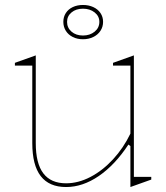

<svg xmlns="http://www.w3.org/2000/svg" viewBox="-20 -738 669 773"><path d="M246 15Q178 15 144 -29Q110 -73 110 -162V-474H40V-485L124 -515V-162Q124 -80 154.5 -40Q185 0 246 0Q295 0 344 -25.5Q393 -51 435 -96.5Q477 -142 505 -200V-474H435V-485L519 -515V-26H589V-15L505 15V-150L497 -156Q443 -74 378 -29.5Q313 15 246 15ZM314 -718Q337 -718 355.5 -709.5Q374 -701 384.5 -685.5Q395 -670 395 -650Q395 -630 384.5 -614Q374 -598 355.5 -589Q337 -580 314 -580Q291 -580 273 -589Q255 -598 245 -614Q235 -630 235 -650Q235 -670 245 -685.5Q255 -701 273 -709.5Q291 -718 314 -718ZM314 -703Q286 -703 268 -688Q250 -673 250 -650Q250 -626 268 -610.5Q286 -595 314 -595Q342 -595 361 -610.5Q380 -626 380 -650Q380 -673 361 -688Q342 -703 314 -703Z"/></svg>

Font: Kalnia Thin
Style: Regular
Weight: 250
Designer: Frida Medrano
Foundry: Frida Medrano
Version: Version 1.105